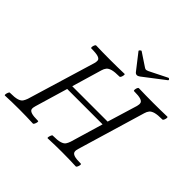

<svg xmlns="http://www.w3.org/2000/svg" viewBox="-204 -1072 1289 1289"><g transform="rotate(45 440.5 -427.0)"><path d="M6 3Q1 3 2 -6Q3 -15 7 -24.5Q11 -34 15 -34Q62 -34 84.5 -41Q107 -48 115.5 -61Q124 -74 130 -91L276 -575Q281 -592 279.5 -604.5Q278 -617 259 -624Q240 -631 192 -631Q187 -631 187.5 -640Q188 -649 192 -658.5Q196 -668 202 -668Q235 -667 268.5 -666.5Q302 -666 336 -666Q370 -666 403 -666.5Q436 -667 471 -668Q475 -668 474 -658.5Q473 -649 469 -640Q465 -631 460 -631Q415 -631 392 -624.5Q369 -618 359 -605.5Q349 -593 344 -575L281 -361H617L682 -575Q687 -593 684 -605.5Q681 -618 661.5 -624.5Q642 -631 598 -631Q593 -631 593.5 -640Q594 -649 597.5 -658.5Q601 -668 608 -668Q642 -667 675.5 -666.5Q709 -666 743 -666Q776 -666 809.5 -666.5Q843 -667 877 -668Q882 -668 881 -658.5Q880 -649 876 -640Q872 -631 867 -631Q822 -631 799 -624.5Q776 -618 766 -605.5Q756 -593 751 -575L607 -91Q601 -73 604 -60Q607 -47 626 -40.5Q645 -34 690 -34Q694 -34 693 -24.5Q692 -15 687.5 -6Q683 3 679 3Q612 0 545 0Q478 0 412 3Q407 3 408.5 -6Q410 -15 414 -24.5Q418 -34 422 -34Q469 -34 491.5 -41Q514 -48 522.5 -60.5Q531 -73 537 -91L606 -324H270L201 -91Q195 -72 197.5 -59.5Q200 -47 219.5 -40.5Q239 -34 283 -34Q288 -34 286.5 -24.5Q285 -15 280.5 -6Q276 3 272 3Q205 0 139 0Q72 0 6 3ZM535 -720Q525 -720 517 -729L428 -843Q426 -847 433 -853.5Q440 -860 444 -857L539 -794Q547 -789 553 -789Q557 -789 570 -794L698 -858Q702 -860 707 -854Q712 -848 707 -844L557 -729Q545 -720 535 -720Z"/></g></svg>

Font: Junicode SmExp
Style: Italic
Weight: 400
Width: 6
Italic angle: -11°
Designer: Peter S. Baker
Version: Version 2.205; ttfautohint (v1.8.4)